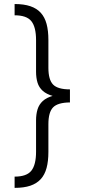

<svg xmlns="http://www.w3.org/2000/svg" viewBox="-20 -788 429 949"><path d="M325.7 -304.2Q274.9 -304.2 242.4 -313.2Q210 -322.3 191.4 -338.9Q172.9 -355.5 165.5 -379.4Q158.2 -403.3 158.2 -433.6V-589.8Q158.2 -654.3 135 -683.3Q111.8 -712.4 52.2 -712.4V-768.1Q98.1 -768.1 129.9 -757.3Q161.6 -746.6 181.4 -724.9Q201.2 -703.1 210.2 -669.7Q219.2 -636.2 219.2 -590.3V-452.6Q219.2 -394 242.4 -370.1Q265.6 -346.2 325.7 -346.2ZM52.2 140.6V85Q111.8 85 135 55.7Q158.2 26.4 158.2 -37.6V-193.4Q158.2 -223.1 165.5 -247.3Q172.9 -271.5 191.4 -288.6Q210 -305.7 242.4 -314.7Q274.9 -323.7 325.7 -323.7V-281.7Q265.6 -281.2 242.4 -257.3Q219.2 -233.4 219.2 -174.3V-37.1Q219.2 8.8 210.2 42.2Q201.2 75.7 181.4 97.4Q161.6 119.1 129.9 129.9Q98.1 140.6 52.2 140.6ZM325.7 -281.7 243.7 -281.2V-346.7L325.7 -346.2Z"/></svg>

Font: Inter 24pt Light
Style: Regular
Weight: 300
Designer: Rasmus Andersson
Foundry: rsms
Version: Version 4.001;git-66647c0bb